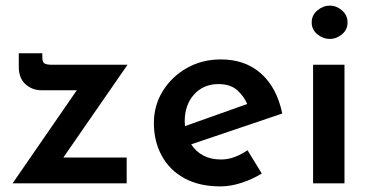

<svg xmlns="http://www.w3.org/2000/svg" viewBox="-20 -654 1326 685"><path d="M128 -332Q95 -332 71 -353.5Q47 -375 47 -416V-464H131V-450Q131 -432 139 -427.5Q147 -423 165 -423H435L206 -92H432V0H25L254 -332Z M766 11Q691 11 638 -18Q585 -47 557 -98.5Q529 -150 529 -215Q529 -278 561 -329.5Q593 -381 647 -411.5Q701 -442 768 -442Q855 -442 911.5 -391.5Q968 -341 987 -249L662 -139Q698 -85 768 -85Q794 -85 817.5 -94Q841 -103 863 -118L914 -35Q880 -14 841 -1.5Q802 11 766 11ZM639 -221Q639 -213 640 -204L862 -283Q850 -311 826 -332.5Q802 -354 759 -354Q706 -354 672.5 -317Q639 -280 639 -221Z M1097 -423H1209V0H1097ZM1092 -574Q1092 -600 1112.5 -617Q1133 -634 1157 -634Q1180 -634 1200 -617Q1220 -600 1220 -574Q1220 -548 1200 -531.5Q1180 -515 1157 -515Q1133 -515 1112.5 -531.5Q1092 -548 1092 -574Z"/></svg>

Font: Synthetic SemiBold
Style: Regular
Weight: 600
Designer: Santiago Orozco
Foundry: Typemade
Version: Version 2.000; ttfautohint (v1.8.4.7-5d5b)